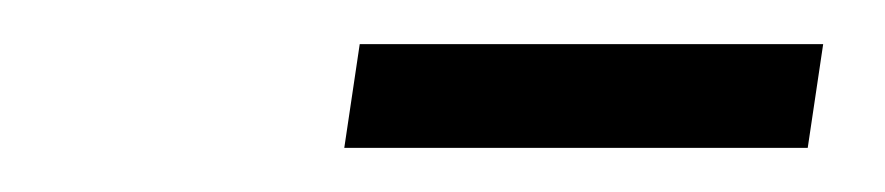

<svg xmlns="http://www.w3.org/2000/svg" viewBox="-20 -770 401 87"><path d="M143 -750H353L346 -703H136Z"/></svg>

Font: Mohave Light Light
Style: Italic
Weight: 300
Italic angle: -8°
Version: Version 2.003